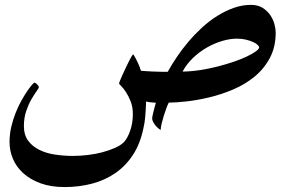

<svg xmlns="http://www.w3.org/2000/svg" viewBox="-20 -423 1175 777"><path d="M1095.7 -291.5Q1095.7 -232.4 1071.8 -188Q1047.9 -143.6 1009.5 -112.3Q971.2 -81.1 923.3 -60.8Q875.5 -40.5 827.4 -29.1Q779.3 -17.6 735.8 -12.7Q692.4 -7.8 663.1 -7.8Q659.7 -2 654.3 12Q648.9 25.9 643.8 42.5Q638.7 59.1 634.5 75.7Q630.4 92.3 630.4 102.5Q628.4 102.5 622.6 97.9Q616.7 93.3 610.8 86.7Q605 80.1 600.3 71.5Q595.7 63 595.7 55.7Q595.7 53.2 597.2 45.7Q598.6 38.1 601.1 28.8Q603.5 19.5 606 9.8Q608.4 0 610.8 -7.3Q600.1 -7.8 589.1 -9Q578.1 -10.3 571.3 -12.2Q569.8 26.4 567.6 50.8Q565.4 75.2 560.5 95.2Q547.9 157.7 518.6 202.9Q489.3 248 447.3 277.1Q405.3 306.2 352.8 320.1Q300.3 334 241.2 334Q185.1 334 143.1 318.4Q101.1 302.7 73.5 277.3Q45.9 252 32.2 219.5Q18.6 187 18.6 152.3Q18.6 120.6 25.6 90.3Q32.7 60.1 43.5 33.2Q54.2 6.3 66.7 -15.9Q79.1 -38.1 90.1 -54.2Q101.1 -70.3 109.1 -79.3Q117.2 -88.4 118.7 -88.4Q124 -88.4 130.6 -81.3Q137.2 -74.2 137.2 -69.8Q137.2 -66.4 127.9 -53.7Q118.7 -41 106.9 -20.8Q95.2 -0.5 85.9 26.9Q76.7 54.2 76.7 86.9Q76.7 123 93.8 146.2Q110.8 169.4 138.9 183.3Q167 197.3 202.6 202.6Q238.3 208 275.4 208Q303.7 208 335 204.3Q366.2 200.7 394.5 193.1Q422.9 185.5 445.8 175.3Q468.8 165 481.4 152.3Q496.1 136.7 506.8 106Q517.6 75.2 517.6 38.6Q517.6 9.8 508.8 -12.5Q500 -34.7 489.7 -50.3Q479.5 -65.9 470.7 -74.5Q461.9 -83 461.9 -85Q461.9 -87.4 465.8 -97.2Q469.7 -106.9 475.6 -119.9Q481.4 -132.8 488.5 -147.7Q495.6 -162.6 501.7 -174.8Q507.8 -187 512.7 -195.1Q517.6 -203.1 519.5 -203.1Q523.4 -197.3 527.8 -189Q532.2 -180.7 536.9 -171.1Q541.5 -161.6 544.9 -152.6Q548.3 -143.6 550.3 -136.7Q569.8 -134.8 599.4 -133.5Q628.9 -132.3 658.7 -132.3Q674.3 -160.6 695.3 -191.9Q716.3 -223.1 741.9 -253.4Q767.6 -283.7 796.9 -310.8Q826.2 -337.9 858.9 -358.4Q891.6 -378.9 926 -391.1Q960.4 -403.3 995.6 -403.3Q1023.4 -403.3 1042.5 -391.4Q1061.5 -379.4 1073.5 -362.1Q1085.4 -344.7 1090.6 -325.4Q1095.7 -306.2 1095.7 -291.5ZM1028.8 -231.4Q1028.8 -235.4 1022.7 -241.2Q1016.6 -247.1 1004.6 -252.7Q992.7 -258.3 975.8 -262.5Q959 -266.6 938 -266.6Q911.1 -266.6 879.4 -257.3Q847.7 -248 817.4 -230.7Q787.1 -213.4 761 -188.5Q734.9 -163.6 718.8 -133.3Q753.4 -133.8 789.8 -139.4Q826.2 -145 860.6 -153.8Q895 -162.6 925.8 -173.1Q956.5 -183.6 979.5 -194.6Q1002.4 -205.6 1015.6 -215.3Q1028.8 -225.1 1028.8 -231.4Z"/></svg>

Font: Accordance
Style: Bold-Italic
Weight: 700
Italic angle: -11°
Version: Version 1.2 (build January 31, 2020) Miklal Software Solutio